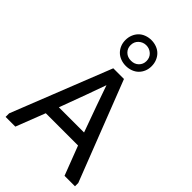

<svg xmlns="http://www.w3.org/2000/svg" viewBox="-283 -1090 1198 1198"><g transform="rotate(45 316.0 -491.0)"><path d="M9.3 -31.2 270 -689.5H364.3L621.6 -28.8V0H529.3L455.1 -193.4H170.4L95.2 0H9.3ZM267.1 -453.1 202.1 -277.3H424.3L360.8 -453.1L314.5 -585ZM314.9 -937Q286.1 -937 265.1 -917.7Q244.1 -898.4 244.1 -867.7Q244.1 -839.4 263.7 -820.1Q283.2 -800.8 314.9 -800.8Q345.7 -800.8 365.2 -820.1Q384.8 -839.4 384.8 -867.7Q384.8 -898.4 363.8 -917.7Q342.8 -937 314 -937ZM314.5 -982.4Q338.9 -982.4 360.8 -974.1Q382.8 -965.8 397.9 -950.4Q413.1 -935.1 421.6 -913.8Q430.2 -892.6 430.2 -867.7Q430.2 -842.8 421.6 -822.3Q413.1 -801.8 397.9 -786.6Q382.8 -771.5 360.8 -763.2Q338.9 -754.9 314.5 -754.9Q290 -754.9 268.1 -763.2Q246.1 -771.5 231 -786.6Q215.8 -801.8 207.3 -822.3Q198.7 -842.8 198.7 -867.7Q198.7 -892.6 207.3 -913.8Q215.8 -935.1 231 -950.4Q246.1 -965.8 268.1 -974.1Q290 -982.4 314.5 -982.4Z"/></g></svg>

Font: Shanti
Style: Regular
Weight: 400
Designer: vernon adams
Foundry: vernon adams
Version: Version 1.000